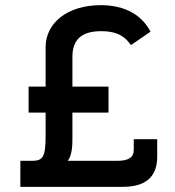

<svg xmlns="http://www.w3.org/2000/svg" viewBox="-20 -725 679 745"><path d="M401 -389H261V-504C261 -568 293 -604 372 -604C443 -604 469 -577 488 -550L564 -602C531 -666 466 -705 371 -705C243 -705 157 -637 157 -542V-389H91V-288H157V-198C157 -115 146 -101 104 -101H59V0H456C558 0 590 -50 590 -118V-185H499V-144C499 -113 478 -101 434 -101H243C259 -122 261 -158 261 -184V-288H401Z"/></svg>

Font: Reem Kufi
Style: Regular
Weight: 400
Designer: Khaled Hosny
Version: Version 0.007